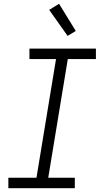

<svg xmlns="http://www.w3.org/2000/svg" viewBox="-20 -991 540 1011"><path d="M374 0H24V-55H172L275 -680H135V-735H485V-680H337L234 -55H374ZM336 -802 239 -939 291 -971 379 -828Z"/></svg>

Font: Iosevka Term Curly Light
Style: Italic
Weight: 300
Italic angle: -9°
Designer: Belleve Invis
Foundry: Belleve Invis
Version: Version 32.3.0